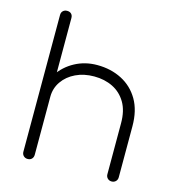

<svg xmlns="http://www.w3.org/2000/svg" viewBox="-114 -879 901 978"><g transform="rotate(15 336.5 -390.5)"><path d="M563 0Q550 0 541.5 -8.5Q533 -17 533 -30V-299Q533 -365 507.5 -408Q482 -451 438.5 -472.5Q395 -494 340 -494Q286 -494 243 -473.5Q200 -453 175 -417Q150 -381 150 -336H100Q104 -398 137 -447.5Q170 -497 223 -525.5Q276 -554 340 -554Q412 -554 469.5 -524.5Q527 -495 560 -438.5Q593 -382 593 -299V-30Q593 -17 584.5 -8.5Q576 0 563 0ZM120 0Q107 0 98.5 -8.5Q90 -17 90 -30V-517Q90 -531 98.5 -539Q107 -547 120 -547Q134 -547 142 -539Q150 -531 150 -517V-30Q150 -17 142 -8.5Q134 0 120 0ZM120 -240Q107 -240 98.5 -248.5Q90 -257 90 -270V-751Q90 -765 98.5 -773Q107 -781 120 -781Q134 -781 142 -773Q150 -765 150 -751V-270Q150 -257 142 -248.5Q134 -240 120 -240Z"/></g></svg>

Font: ComfortaaLight
Style: Regular
Weight: 300
Designer: Johan Aakerlund
Foundry: Johan Aakerlund
Version: Version 3.104; ttfautohint (v1.8.1.43-b0c9)